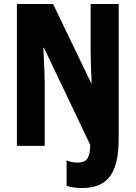

<svg xmlns="http://www.w3.org/2000/svg" viewBox="-20 -734 682 966"><path d="M394 212Q373 212 353 209.5Q333 207 315 201V73Q340 84 370 84Q408 84 421 61.5Q434 39 434 -5L201 -494H198Q201 -432 203 -388.5Q205 -345 205 -321V0H65V-714H247L439 -315H441Q436 -433 436 -479V-714H577V-32Q577 94 533.5 153Q490 212 394 212Z"/></svg>

Font: Noto Sans Tamil ExtraCondensed ExtraBold
Style: Regular
Weight: 800
Width: 2
Designer: Jelle Bosma - Monotype Design Team
Foundry: Monotype Imaging Inc.
Version: Version 2.004; ttfautohint (v1.8.4.7-5d5b)